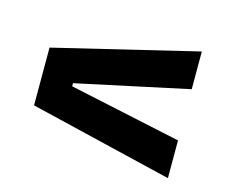

<svg xmlns="http://www.w3.org/2000/svg" viewBox="-63 -577 640 536"><g transform="rotate(15 257.0 -309.0)"><path d="M135.5 -313.5V-304.5L460 -235V-126L46.5 -225.5V-392.5L460 -492V-383Z"/></g></svg>

Font: Anek Telugu SemiBold
Style: Regular
Weight: 600
Designer: Omkar Bhoir (Telugu), Yesha Goshar (Latin)
Foundry: Ek Type
Version: Version 1.003